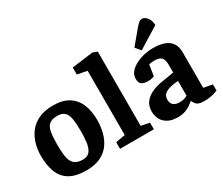

<svg xmlns="http://www.w3.org/2000/svg" viewBox="-122 -1049 1606 1380"><g transform="rotate(-30 680.5 -358.5)"><path d="M257 14Q172 14 121 -16Q70 -46 47.5 -103.5Q25 -161 25 -240Q25 -292 39 -340.5Q53 -389 83 -427.5Q113 -466 162 -488.5Q211 -511 280 -511Q360 -511 409.5 -479.5Q459 -448 482 -392Q505 -336 505 -263Q505 -210 492.5 -160Q480 -110 451.5 -70.5Q423 -31 375.5 -8.5Q328 14 257 14ZM274 -66Q315 -66 333.5 -91.5Q352 -117 357.5 -159Q363 -201 363 -250Q363 -315 356 -354.5Q349 -394 329 -412.5Q309 -431 269 -431Q225 -431 203 -412.5Q181 -394 174 -354Q167 -314 167 -250Q167 -190 174 -149Q181 -108 204 -87Q227 -66 274 -66Z M543 0V-55L622 -69V-602L541 -618V-676L717 -699L754 -685V-69L824 -55V0Z M1020 12Q968 12 935.5 -6.5Q903 -25 888.5 -54.5Q874 -84 874 -118Q874 -164 897 -193.5Q920 -223 958 -241Q996 -259 1041 -266L1148 -284V-350Q1148 -371 1142.5 -388.5Q1137 -406 1121 -416Q1105 -426 1074 -426Q1054 -426 1043.5 -424Q1033 -422 1028 -420L1014 -330Q1012 -329 997.5 -324.5Q983 -320 961 -320Q929 -320 910.5 -332.5Q892 -345 892 -379Q892 -412 914 -436.5Q936 -461 969.5 -477.5Q1003 -494 1040 -501.5Q1077 -509 1107 -509Q1161 -509 1199.5 -496Q1238 -483 1259 -453.5Q1280 -424 1280 -373V-81L1353 -67V-16Q1350 -15 1334 -9Q1318 -3 1293.5 1.5Q1269 6 1242 6Q1200 6 1183 -6.5Q1166 -19 1159 -41H1152Q1143 -33 1124.5 -20Q1106 -7 1079.5 2.5Q1053 12 1020 12ZM1084 -75Q1106 -75 1122 -80.5Q1138 -86 1148 -91V-214Q1091 -210 1062.5 -198.5Q1034 -187 1024 -171Q1014 -155 1014 -136Q1014 -75 1084 -75ZM1032 -535 996 -578 1092 -693Q1104 -707 1117 -718.5Q1130 -730 1146 -731Q1164 -732 1184.5 -710.5Q1205 -689 1208 -644Z"/></g></svg>

Font: Faustina
Style: Bold
Weight: 700
Designer: Alfonso Garcia
Foundry: http://www.omnibus-type.com
Version: Version 1.200